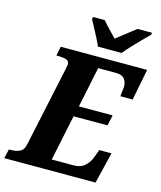

<svg xmlns="http://www.w3.org/2000/svg" viewBox="-157 -1027 940 1122"><g transform="rotate(15 313.5 -465.5)"><path d="M-23 0 -10 -56H2Q31 -56 55 -66.5Q79 -77 86 -114L189 -596Q191 -604 192.5 -612.5Q194 -621 194 -626Q194 -646 175.5 -652Q157 -658 127 -658H116L127 -714H650L613 -525H539Q539 -529 540.5 -542.5Q542 -556 543.5 -569Q545 -582 545 -585Q545 -612 530 -631Q515 -650 479 -650H371L320 -405H524L510 -341H305L247 -64H379Q423 -64 448.5 -88.5Q474 -113 485 -146L501 -189H575L529 0ZM337 -771Q329 -791 315 -818Q301 -845 286.5 -872Q272 -899 262 -918L265 -931H335Q344 -920 359.5 -903.5Q375 -887 391 -870.5Q407 -854 419 -841Q435 -854 457 -871Q479 -888 499.5 -904Q520 -920 534 -931H622L619 -918Q600 -899 574.5 -873.5Q549 -848 524 -821Q499 -794 480 -771Z"/></g></svg>

Font: Noto Serif SemiCondensed ExtraBold
Style: Italic
Weight: 800
Width: 4
Italic angle: -12°
Designer: Monotype Design Team
Foundry: Monotype Imaging Inc.
Version: Version 2.014; ttfautohint (v1.8.4.7-5d5b)